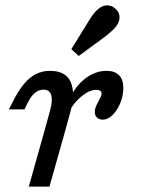

<svg xmlns="http://www.w3.org/2000/svg" viewBox="-20 -687 521 707"><path d="M140.2 -356.8Q123.3 -356.8 109.6 -346Q96 -335.2 84.8 -313.6L70 -284.2H12.8L30.9 -319.6Q59.7 -375.6 91.7 -400.9Q123.7 -426.1 163.6 -426.1Q223.1 -426.1 240.6 -384.5Q258.2 -342.9 239.4 -275.7L220.4 -206.7H144.2L164.7 -281.5Q174.3 -316.8 168.6 -336.8Q162.8 -356.8 140.2 -356.8ZM144.2 -206.7H220.4L162.2 0H86.1ZM329 -275.4Q329 -284.5 332.7 -293.6Q336.4 -302.6 342.9 -314.8Q347 -322.2 350.6 -330Q354.2 -337.7 354.2 -343.5Q354.2 -349.4 348.9 -352.8Q343.6 -356.2 334.6 -356.2Q310.2 -356.2 281.6 -333.5Q253.1 -310.9 236.2 -278.2L235.7 -322.8Q259 -371.7 295.3 -398.9Q331.6 -426.1 372 -426.1Q402.4 -426.1 418.2 -410.3Q434.1 -394.4 434.1 -363.2Q434.1 -334.7 423 -307.6Q411.8 -280.4 394.5 -263.4Q377.1 -246.4 358.8 -246.4Q344.8 -246.4 336.9 -254.3Q329 -262.2 329 -275.4ZM288.3 -579.9Q300.8 -600.7 311.6 -617.7Q322.5 -634.7 331.5 -644.4Q351.1 -665.4 370.4 -667.2Q389.7 -669 405.9 -654.2Q421.2 -640.4 420.1 -620.6Q419.1 -600.8 399.4 -580.3Q387.3 -568.2 368.3 -553.2Q349.3 -538.2 325.9 -522.1Q307.4 -508.5 297.8 -501.3Q288.1 -494.2 270 -481L242.6 -506Q255.6 -527 267 -545.3Q278.4 -563.6 288.3 -579.9Z"/></svg>

Font: Playfair Micro SmCond SmLight
Style: Italic
Weight: 360
Width: 4
Italic angle: -15.6°
Designer: Claus Eggers Sørensen
Foundry: Claus Eggers Sørensen
Version: Version 2.203;Glyphs 3.3 (3326)